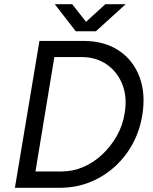

<svg xmlns="http://www.w3.org/2000/svg" viewBox="-20 -895 728 915"><path d="M51 0 168 -700H382Q479 -699 547 -653.5Q615 -608 645 -528Q675 -448 658 -345Q641 -244 585 -166Q529 -88 446 -44Q363 0 265 0ZM149 -78H275Q327 -78 376.5 -99Q426 -120 467 -158.5Q508 -197 536.5 -247Q565 -297 574 -355Q587 -430 564 -490.5Q541 -551 490 -587Q439 -623 369 -623H239ZM341 -746 241 -875H324L390 -791L482 -875H579L437 -746Z"/></svg>

Font: Figtree
Style: Italic
Weight: 400
Italic angle: -9.5°
Foundry: Erik Kennedy
Version: Version 2.001; ttfautohint (v1.8.4.7-5d5b);gftools[0.9.27]